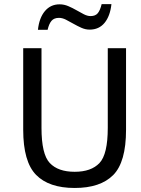

<svg xmlns="http://www.w3.org/2000/svg" viewBox="-20 -914 697 949"><path d="M349.1 15.1Q221.7 15.1 158.2 -49.8Q94.7 -114.7 94.7 -272.5V-675.8H185.1V-282.2Q185.1 -151.4 226.1 -108.2Q267.1 -64.9 349.1 -64.9Q430.7 -64.9 471.7 -108.2Q512.7 -151.4 512.7 -282.2V-675.8H603V-272.5Q603 -112.8 539.6 -48.8Q476.1 15.1 349.1 15.1ZM215.3 -766.6H167.5Q173.8 -825.7 201.9 -859.1Q230 -892.6 274.4 -892.6Q296.9 -892.6 317.9 -883.5Q338.9 -874.5 357.9 -863.5Q377 -852.5 394.5 -843.5Q412.1 -834.5 427.7 -834.5Q451.7 -834.5 463.4 -848.9Q475.1 -863.3 482.4 -893.6H530.8Q524.4 -834.5 496.8 -801Q469.2 -767.6 423.3 -767.6Q402.3 -767.6 382.3 -776.6Q362.3 -785.6 343 -796.6Q323.7 -807.6 305.9 -816.7Q288.1 -825.7 271.5 -825.7Q247.1 -825.7 234.6 -811Q222.2 -796.4 215.3 -766.6Z"/></svg>

Font: Cadman
Style: Regular
Weight: 400
Designer: Paul James MIller
Foundry: High-Logic / Made with FontCreator
Version: Version 2.114;March 28, 2021;FontCreator 13.0.0.2683 64-bit